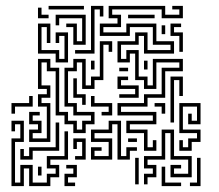

<svg xmlns="http://www.w3.org/2000/svg" viewBox="-20 -516 744 652"><path d="M145 -484V-496H265V-484ZM235 -334V-346H289V-496H331V-460H319V-484H301V-334ZM469 -4V-64H409V-106H499V-124H379V-166H469V-196H529V-286H589V-304H511V-214H469V-244H439V-334H421V-304H379V-376H439V-406H481V-346H559V-364H499V-424H421V-394H319V-436H379V-454H349V-496H541V-466H589V-484H565V-496H601V-454H529V-484H361V-466H391V-424H331V-406H409V-436H511V-376H571V-334H469V-394H451V-364H391V-316H409V-346H451V-256H481V-226H499V-316H601V-274H541V-184H481V-154H391V-136H511V-94H421V-76H481V-16H499V-40H511V-4ZM109 -454V-490H121V-466H145V-454ZM229 -364V-424H205V-436H241V-376H259V-454H181V-430H169V-466H271V-364ZM415 -454V-466H505V-454ZM169 -304V-334H109V-436H151V-370H139V-424H121V-346H181V-316H199V-394H181V-370H169V-406H211V-304ZM589 -340V-394H559V-436H595V-424H571V-406H601V-340ZM529 -400V-430H541V-400ZM79 -34V-76H109V-94H79V-136H115V-124H91V-106H121V-64H91V-46H139V-154H109V-196H139V-214H109V-316H151V-286H181V-136H211V-106H241V-76H259V-106H289V-124H229V-154H199V-286H229V-316H271V-226H289V-256H319V-376H361V-340H349V-364H331V-244H301V-214H259V-304H241V-274H211V-166H241V-136H301V-94H271V-64H229V-94H199V-124H169V-274H139V-304H121V-226H151V-184H121V-166H151V-34ZM469 -280V-310H481V-280ZM289 -280V-310H301V-280ZM385 -274V-286H415V-274ZM385 -184V-196H439V-214H379V-256H415V-244H391V-226H451V-184ZM559 -100V-256H601V-190H589V-244H571V-100ZM259 -160V-184H229V-250H241V-196H271V-160ZM19 -130V-166H79V-190H91V-154H31V-130ZM325 -124V-136H349V-154H289V-190H301V-166H361V-124ZM529 -130V-154H505V-166H541V-130ZM589 -4V-40H601V-16H619V-46H649V-64H589V-166H661V-94H619V-130H631V-106H649V-154H601V-76H661V-34H631V-4ZM19 116V-46H49V-94H31V-70H19V-106H61V-34H31V104H49V44H91V104H139V74H169V56H139V14H199V-70H211V26H151V44H181V86H151V116H79V56H61V116ZM289 26V-16H325V-4H301V14H349V-34H289V-76H349V-106H391V14H409V-16H445V-4H421V26H379V-94H361V-64H301V-46H361V26ZM49 26V-10H61V14H79V-16H169V-100H181V-4H91V26ZM469 110V74H499V56H469V14H529V-76H571V14H631V86H559V44H595V56H571V74H619V26H559V-64H541V26H481V44H511V86H481V110ZM235 26V14H259V-34H241V-10H229V-46H271V26ZM415 -34V-46H445V-34ZM439 110V20H451V110ZM625 116V104H649V20H661V116ZM199 116V74H229V56H205V44H241V86H211V104H235V116ZM109 80V50H121V80ZM529 116V50H541V104H595V116Z"/></svg>

Font: Rubik Maze
Style: Regular
Weight: 400
Designer: Hubert and Fischer, NaN
Foundry: Hubert and Fischer, NaN
Version: Version 2.200